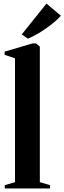

<svg xmlns="http://www.w3.org/2000/svg" viewBox="-20 -1062 363 1082"><path d="M64.5 -35.5V-733.5L6 -753V-771L163.5 -817.5H182.5L204.5 -799.5V-35.5L262 -18.5V0H7V-18.5ZM136.5 -844.5 102.5 -868 242 -1042 323 -973.5Q309 -957 288 -939.2Q267 -921.5 242.5 -904Q218 -886.5 191.2 -871Q164.5 -855.5 138 -844.5Z"/></svg>

Font: Merriweather 144pt
Style: Bold
Weight: 700
Version: Version 2.100